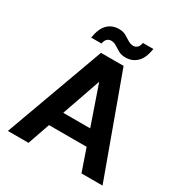

<svg xmlns="http://www.w3.org/2000/svg" viewBox="-200 -1029 1117 1177"><g transform="rotate(30 358.5 -441.0)"><path d="M24 0 279 -700H439L694 0H545L358 -541L170 0ZM136 -157 173 -266H533L569 -157ZM422 -750Q393 -750 372.5 -761.5Q352 -773 334.5 -784.5Q317 -796 297 -796Q280 -796 268.5 -785Q257 -774 253 -751H180Q191 -820 223 -851Q255 -882 303 -882Q332 -882 352 -870.5Q372 -859 390 -847.5Q408 -836 428 -836Q445 -836 456.5 -847.5Q468 -859 471 -881H545Q535 -813 502.5 -781.5Q470 -750 422 -750Z"/></g></svg>

Font: DM Sans 9pt ExtraBold
Style: Regular
Weight: 800
Version: Version 4.004;gftools[0.9.30]